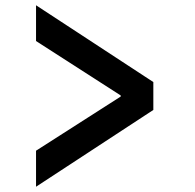

<svg xmlns="http://www.w3.org/2000/svg" viewBox="-20 -752 740 730"><path d="M117 -179V-42L563 -334V-440L117 -732V-596L439 -389V-385Z"/></svg>

Font: Kawkab Mono
Style: Bold
Weight: 700
Monospace: yes
Designer: Abdullah Arif
Foundry: Abdullah Arif
Version: Version 1.000;PS 000.500;hotconv 1.0.88;makeotf.lib2.5.64775